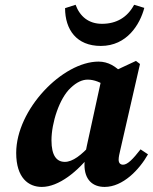

<svg xmlns="http://www.w3.org/2000/svg" viewBox="-20 -751 627 787"><path d="M151.5 15.2C219.7 15.2 299.3 -46.8 359.2 -127L353.1 -159.1C314.1 -115.4 277.8 -87.5 245.9 -87.5C212.1 -87.5 191 -112.9 191 -176C191 -247 223.2 -348.1 269.8 -390.9C294.5 -414.4 317.7 -424.6 339.6 -424.6C366.7 -424.6 393.5 -413 417.1 -396.3L484.8 -445.8C456.6 -478.9 423.4 -498.5 384 -498.5C236.5 -498.5 46.4 -302.5 46.4 -124.2C46.4 -21.3 97.1 15.2 151.5 15.2ZM408.9 15.2C483.8 15.2 550.9 -55.3 586.6 -118.4L556.1 -138.8C525.4 -99.4 503 -75.9 484.5 -75.9C472.9 -75.9 466.3 -83.2 466.3 -96.5C466.3 -107 469.3 -120.8 473.8 -139.3L553.8 -488.7L537.3 -501.3L397.7 -436.2L336.2 -154.4C329.9 -125 326.2 -101.1 326.2 -75.7C326.2 -14.4 359.5 15.2 408.9 15.2ZM393.3 -562.7C500.8 -562.7 553.8 -651.4 571.5 -718.7L529.8 -731.4C502.1 -679.8 457.2 -653.4 398.1 -653.4C343.6 -653.4 307.8 -683 289.8 -731.4L246.7 -717.6C246.9 -629.8 293.4 -562.7 393.3 -562.7Z"/></svg>

Font: Source Serif Variable
Style: Italic
Weight: 389
Italic angle: -12°
Designer: Frank Grießhammer
Foundry: Adobe Systems Incorporated
Version: Version 3.001;hotconv 1.0.111;makeotfexe 2.5.65597